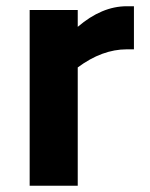

<svg xmlns="http://www.w3.org/2000/svg" viewBox="-20 -595 479 615"><path d="M409 -575V-437H386Q307 -437 229 -379V0H75V-563H229V-509Q306 -575 386 -575Z"/></svg>

Font: Biryani ExtraBold
Style: Regular
Weight: 800
Designer: Dan Reynolds and Mathieu Reguer
Foundry: Dan Reynolds and Mathieu Reguer
Version: Version 1.004; ttfautohint (v1.1) -l 5 -r 5 -G 72 -x 0 -D la